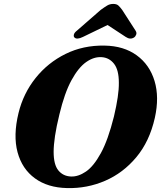

<svg xmlns="http://www.w3.org/2000/svg" viewBox="-20 -946 821 979"><path d="M513 -713.5Q611 -712 677 -664Q743 -616 768 -533.2Q793 -450.5 769.5 -345Q742.5 -225 675.2 -144.5Q608 -64 516 -24.2Q424 15.5 322.5 13Q223.5 11 158 -36.8Q92.5 -84.5 69.5 -169.8Q46.5 -255 74.5 -370Q99 -470 161.5 -548.2Q224 -626.5 314.2 -671Q404.5 -715.5 513 -713.5ZM342 -46Q379 -44.5 418.2 -71.2Q457.5 -98 494.2 -165Q531 -232 561 -352Q574 -407 580.2 -449.5Q586.5 -492 586 -524.5Q586 -589.5 561.5 -620.8Q537 -652 499 -654.5Q459.5 -657.5 419.8 -629.8Q380 -602 344.5 -537Q309 -472 283 -363Q267.5 -300 260.5 -252.8Q253.5 -205.5 253.5 -172Q253.5 -106 277.8 -76.8Q302 -47.5 342 -46ZM663.5 -755Q644 -742.5 621.5 -757.5L528.5 -818.5L402.5 -757.5Q371.5 -742.5 359.5 -755Q354.5 -760 356.8 -769.8Q359 -779.5 372.5 -790L493.5 -895.5Q512 -909 526 -917.5Q540 -926 557.5 -926Q575 -926 584 -917.5Q593 -909 603 -895.5L671 -790Q678 -779.5 674.5 -769.8Q671 -760 663.5 -755Z"/></svg>

Font: Fraunces 9pt S000
Style: Bold Italic
Weight: 700
Italic angle: -16°
Version: Version 1.000; ttfautohint (v1.8.3)